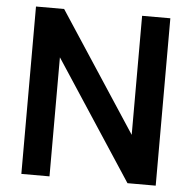

<svg xmlns="http://www.w3.org/2000/svg" viewBox="-52 -772 821 823"><g transform="rotate(5 359.0 -360.0)"><path d="M190.9 0H69.8V-720.2H190.9L526.4 -208V-720.2H647.9V0H526.4L190.9 -512.2Z"/></g></svg>

Font: Vela Sans Bd
Style: Bold
Weight: 700
Designer: Principal design: Mikhail Sharanda - project Manrope.
Design modification: Ravid Balaliev
Foundry: Mikhail Sharanda
Version: Version 1.001